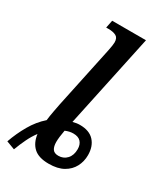

<svg xmlns="http://www.w3.org/2000/svg" viewBox="-211 -838 812 950"><g transform="rotate(30 195.0 -363.0)"><path d="M-13 16Q6 -38 34.5 -87.5Q63 -137 103 -172Q106 -198 111 -224Q116 -250 120 -271L195 -625Q202 -659 202 -673Q202 -699 185.5 -707.5Q169 -716 143 -716H129L138 -760H331L218 -228Q228 -231 238 -232.5Q248 -234 258 -234Q312 -234 339.5 -204Q367 -174 367 -124Q367 -88 351 -57.5Q335 -27 302.5 -8.5Q270 10 219 10Q161 10 132.5 -16.5Q104 -43 98 -90Q79 -65 63.5 -33Q48 -1 35 34ZM241 -48Q270 -48 289 -68.5Q308 -89 308 -124Q308 -150 294 -165.5Q280 -181 251 -181Q229 -181 206 -171Q202 -150 200 -132.5Q198 -115 198 -103Q198 -77 207.5 -62.5Q217 -48 241 -48Z"/></g></svg>

Font: Noto Serif SemiCondensed Medium
Style: Italic
Weight: 500
Width: 4
Italic angle: -12°
Designer: Monotype Design Team
Foundry: Monotype Imaging Inc.
Version: Version 2.013